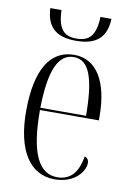

<svg xmlns="http://www.w3.org/2000/svg" viewBox="-84 -781 575 844"><g transform="rotate(10 203.5 -359.0)"><path d="M207 -606C306 -606 341 -653 344 -728H295C292 -643 263 -616 207 -616C152 -616 124 -642 121 -728H71C75 -652 109 -606 207 -606ZM220 10C308 10 352 -48 352 -86C352 -99 345 -109 333 -112C322 -40 288 -1 230 -1C150 -1 104 -80 104 -279H367V-295C367 -450 312 -544 211 -544C105 -544 45 -451 45 -263C45 -90 108 10 220 10ZM308 -289H104C107 -456 141 -534 211 -534C281 -534 307 -453 308 -289Z"/></g></svg>

Font: Noto Serif Display ExtraCondensed Light
Style: Regular
Weight: 300
Width: 2
Designer: Monotype Design Team
Foundry: Monotype Imaging Inc.
Version: Version 2.009